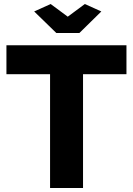

<svg xmlns="http://www.w3.org/2000/svg" viewBox="-20 -935 661 955"><path d="M232 -915 317 -852 402 -915 484 -878 375 -771H260L150 -878ZM609 -566H393V0H229V-566H12V-710H609Z"/></svg>

Font: Boldmen
Style: Bold
Weight: 700
Designer: Matt McInerney, Pablo Impallari, Rodrigo Fuenzalida
Foundry: LIVING CONCEPT
Version: Version 1.000